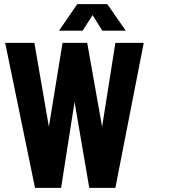

<svg xmlns="http://www.w3.org/2000/svg" viewBox="-20 -907 895 927"><path d="M149 0H275L340 -415L411 0H537L674 -700H537L473 -295L401 -700H282L216 -295L146 -700H5ZM265 -759H379L427 -834L474 -759H587L498 -887H353Z"/></svg>

Font: Vanilla Cream ExtraBold
Style: Regular
Weight: 800
Designer: Jeremy Tribby, Jinavaṁso
Foundry: Tribby Type
Version: Version 1.422;Glyphs 3.1.2 (3151)